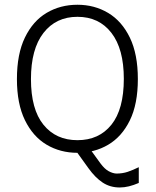

<svg xmlns="http://www.w3.org/2000/svg" viewBox="-20 -648 674 828"><path d="M314 11Q240 11 181 -24Q122 -59 87.5 -129.8Q53 -200.5 53 -307Q53 -415 87.5 -486.2Q122 -557.5 181 -592.5Q240 -627.5 314 -627.5Q387.5 -627.5 446.5 -592.2Q505.5 -557 540 -485.8Q574.5 -414.5 574.5 -307Q574.5 -199.5 540 -129Q505.5 -58.5 446.5 -23.8Q387.5 11 314 11ZM496.5 160.5Q455 160.5 423 139.5Q391 118.5 361.5 77.5L297.5 -11.5L355.5 -23L413.5 57Q431 80.5 448.2 90Q465.5 99.5 481.5 100.5Q508.5 100.5 530.8 93Q553 85.5 578.5 73V141Q556.5 150.5 536.2 155.5Q516 160.5 496.5 160.5ZM314 -43.5Q407 -43.5 460.5 -110.2Q514 -177 514 -308Q514 -437 460.5 -506.2Q407 -575.5 314 -575.5Q221.5 -575.5 167.5 -506Q113.5 -436.5 113.5 -307Q113.5 -176.5 167.5 -110Q221.5 -43.5 314 -43.5Z"/></svg>

Font: Karla Light
Style: Regular
Weight: 300
Designer: Jonathan Pinhorn
Version: Version 2.004;gftools[0.9.33]